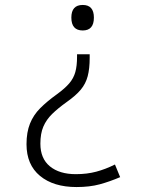

<svg xmlns="http://www.w3.org/2000/svg" viewBox="-20 -560 640 775"><path d="M314 -540Q359 -540 359 -489Q359 -437 314 -437Q268 -437 268 -489Q268 -540 314 -540ZM342 -326Q342 -283 334 -252.5Q326 -222 306 -198Q286 -174 249 -148Q214 -123 190.5 -100Q167 -77 155 -49Q143 -21 143 20Q143 80 181.5 111.5Q220 143 286 143Q331 143 368.5 133Q406 123 444 104L465 155Q423 173 382.5 184Q342 195 289 195Q196 195 141.5 150Q87 105 87 22Q87 -26 101 -61Q115 -96 142.5 -123.5Q170 -151 209 -179Q242 -203 259.5 -223.5Q277 -244 284 -269Q291 -294 291 -331V-341H342Z"/></svg>

Font: Noto Sans Mono Light
Style: Regular
Weight: 300
Designer: Monotype Design Team
Foundry: Monotype Imaging Inc.
Version: Version 2.014; ttfautohint (v1.8.4.7-5d5b)